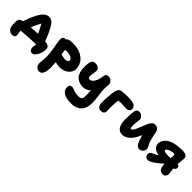

<svg xmlns="http://www.w3.org/2000/svg" viewBox="250 -1789 3309 3309"><g transform="rotate(45 1904.5 -134.5)"><path d="M603 126Q571.8 126 554 103.5Q536.1 81.1 536.1 49.8Q536.1 40 537.8 26.6Q539.6 13.2 542.5 -5.1Q545.4 -23.4 546.9 -33.2H534.2Q406.2 -33.2 189 -13.2Q201.2 72.3 201.2 95.2Q201.2 118.2 181.6 131.6Q162.1 145 134.8 145Q98.1 145 65.7 117.2Q33.2 89.4 25.9 48.8Q19 9.8 19 -54.2Q19 -92.8 31.7 -115.7Q44.4 -138.7 77.1 -148.9Q85 -151.4 103 -154.8Q119.6 -207 146 -272.2Q172.4 -337.4 199.2 -386.2Q240.2 -462.9 282 -496.3Q323.7 -529.8 376 -529.8Q450.2 -529.8 506.8 -428.2Q575.7 -304.2 617.2 -180.2Q619.1 -180.2 623 -179.7Q627 -179.2 628.9 -179.2Q681.2 -174.8 705.1 -153.6Q729 -132.3 729 -90.8Q729 -45.9 711.4 4.6Q693.8 55.2 663.8 90.6Q633.8 126 603 126ZM307.1 -257.8Q289.6 -220.7 274.9 -175.8Q376 -185.1 439 -186Q402.3 -277.3 355 -351.1Q339.4 -326.2 307.1 -257.8Z M907.7 261.2Q871.6 261.2 842.8 232.2Q814 203.1 814 150.9Q814 119.6 819.8 75.4Q825.7 31.2 825.7 -2Q825.7 -86.4 803 -207.3Q780.3 -328.1 775.9 -382.8Q774.9 -395 776.9 -406.7Q778.8 -418.5 784.4 -430.2Q790 -441.9 801.8 -449Q813.5 -456.1 830.6 -456.1Q840.8 -456.1 846.7 -455.1Q860.8 -479 894.3 -488.5Q927.7 -498 983.9 -498Q1041 -498 1093 -486.8Q1145 -475.6 1189.2 -452.4Q1233.4 -429.2 1265.9 -396Q1298.3 -362.8 1316.7 -316.4Q1335 -270 1335 -214.8Q1335 -182.1 1318.1 -150.4Q1301.3 -118.7 1272.2 -94.2Q1243.2 -69.8 1201.2 -54.9Q1159.2 -40 1112.8 -40Q1050.8 -40 1002 -57.1Q1007.8 11.2 1007.8 45.9Q1007.8 74.7 1006.8 96.4Q1005.9 118.2 1002.7 145Q999.5 171.9 992.4 190.9Q985.4 210 974.9 226.8Q964.4 243.7 947.3 252.4Q930.2 261.2 907.7 261.2ZM1005.9 -323.2Q989.3 -323.2 964.8 -320.8Q966.8 -288.1 976.6 -223.1Q979 -222.7 997.8 -217.3Q1016.6 -211.9 1024.7 -210Q1032.7 -208 1049.8 -205.6Q1066.9 -203.1 1083 -203.1Q1113.3 -203.1 1133.1 -215.6Q1152.8 -228 1152.8 -246.1Q1152.8 -274.9 1114.3 -299.1Q1075.7 -323.2 1005.9 -323.2Z M1698.7 261.2Q1564.9 261.2 1504.4 220.5Q1443.8 179.7 1443.8 109.9Q1443.8 43.9 1504.4 43.9Q1519.5 43.9 1537.4 50.3Q1555.2 56.6 1571.3 64Q1587.4 71.3 1619.6 77.6Q1651.9 84 1692.9 84Q1738.8 84 1758.3 64.2Q1777.8 44.4 1777.8 4.9Q1777.8 -22 1777.3 -48.1Q1776.9 -74.2 1775.9 -101.3Q1774.9 -128.4 1774.4 -142.1Q1715.3 -83 1635.7 -83Q1525.9 -83 1466.8 -147.9Q1407.7 -212.9 1407.7 -348.1Q1407.7 -403.3 1413.6 -439.7Q1419.4 -476.1 1431.9 -494.9Q1444.3 -513.7 1459.5 -520.8Q1474.6 -527.8 1497.6 -527.8Q1552.2 -527.8 1578.4 -502.4Q1604.5 -477.1 1604.5 -439.9Q1604.5 -424.3 1599.9 -397Q1595.2 -369.6 1591.6 -347.7Q1587.9 -325.7 1587.4 -304Q1586.9 -282.2 1596.2 -270Q1605.5 -257.8 1625.5 -257.8Q1659.2 -257.8 1686.5 -287.4Q1713.9 -316.9 1730.2 -363.3Q1746.6 -409.7 1753.4 -466.8Q1757.3 -499 1771.7 -512.9Q1786.1 -526.9 1817.9 -526.9Q1865.7 -526.9 1896.7 -494.9Q1927.7 -462.9 1921.4 -404.8Q1914.1 -350.6 1917 -296.1Q1919.9 -241.7 1926 -208.5Q1932.1 -175.3 1938.5 -116.5Q1944.8 -57.6 1944.8 4.9Q1944.8 68.4 1926 117.7Q1907.2 167 1873.8 198Q1840.3 229 1795.9 245.1Q1751.5 261.2 1698.7 261.2Z M2141.1 -9.8Q2103.5 -9.8 2079.3 -39.6Q2055.2 -69.3 2054.2 -115.2Q2052.2 -162.1 2056.9 -238Q2061.5 -314 2068.4 -366.2Q2078.6 -434.6 2097.2 -466.8Q2115.7 -499 2160.2 -505.9Q2215.3 -514.2 2312 -514.2Q2419.9 -514.2 2464.4 -487.8Q2505.4 -462.4 2505.4 -415Q2505.4 -381.8 2479.5 -364.5Q2453.6 -347.2 2417 -347.2Q2400.4 -347.2 2360.4 -351.6Q2320.3 -356 2297.4 -356Q2267.6 -356 2234.4 -351.1Q2220.2 -292 2220.2 -169.9Q2220.2 -148.4 2221.2 -118.2Q2222.2 -87.9 2222.2 -80.1Q2222.2 -44.9 2199.5 -27.3Q2176.8 -9.8 2141.1 -9.8Z M2692.4 19Q2651.9 19 2622.3 0.7Q2592.8 -17.6 2576.2 -50Q2559.6 -82.5 2552 -121.1Q2544.4 -159.7 2544.4 -206.1Q2544.4 -311.5 2555.7 -398.9Q2560.5 -435.1 2579.6 -453.6Q2598.6 -472.2 2623.5 -472.2Q2664.1 -472.2 2695.3 -443.4Q2726.6 -414.6 2726.6 -375Q2726.6 -361.8 2719.5 -314.9Q2712.4 -268.1 2712.4 -242.2Q2712.4 -183.1 2718.8 -168Q2723.6 -155.8 2733.4 -155.8Q2771.5 -155.8 2818.4 -282.2Q2826.7 -301.3 2837.9 -329.6Q2849.1 -357.9 2856.7 -376.5Q2864.3 -395 2874.5 -417.7Q2884.8 -440.4 2894.5 -454.8Q2904.3 -469.2 2916.7 -482.4Q2929.2 -495.6 2944.1 -501.7Q2959 -507.8 2976.6 -507.8Q3054.7 -507.8 3075.7 -422.9Q3077.6 -415 3090.3 -349.1Q3103 -283.2 3110.4 -261.2Q3119.1 -228 3135 -198Q3150.9 -168 3161.1 -147Q3171.4 -126 3171.4 -105Q3171.4 -68.8 3142.8 -40.5Q3114.3 -12.2 3076.7 -12.2Q3054.7 -12.2 3036.9 -23.7Q3019 -35.2 3005.1 -58.6Q2991.2 -82 2981 -108.2Q2970.7 -134.3 2959.5 -172.9Q2956.1 -182.6 2950.9 -199.5Q2945.8 -216.3 2944.3 -221.2Q2943.4 -218.8 2941.4 -214.1Q2939.5 -209.5 2938.5 -207Q2891.1 -95.2 2826.7 -38.1Q2762.2 19 2692.4 19Z M3314.9 16.1Q3285.6 16.1 3263.4 -4.2Q3241.2 -24.4 3241.2 -57.1Q3241.2 -100.1 3293.9 -124Q3353.5 -149.9 3393.1 -174.8Q3318.8 -186 3278.6 -222.4Q3238.3 -258.8 3238.3 -314Q3238.3 -338.9 3248.5 -365.2Q3258.8 -391.6 3280.3 -418.2Q3301.8 -444.8 3339.8 -467.8Q3377.9 -490.7 3428.2 -504.9Q3508.8 -525.9 3623 -525.9Q3689.9 -525.9 3716.1 -503.7Q3742.2 -481.4 3742.2 -441.9Q3742.2 -416.5 3735.4 -368.4Q3728.5 -320.3 3727.1 -300.8Q3749.5 -298.3 3761.7 -286.4Q3773.9 -274.4 3773.9 -248Q3773.9 -211.4 3729 -190.9Q3733.9 -132.3 3740.2 -103Q3744.1 -85.4 3744.1 -73.2Q3744.1 -39.1 3724.1 -15.6Q3704.1 7.8 3674.3 7.8Q3598.6 7.8 3577.1 -58.1Q3566.9 -90.3 3564 -145Q3497.1 -81.5 3425.8 -32.7Q3354.5 16.1 3314.9 16.1ZM3406.2 -320.8Q3406.2 -299.8 3433.6 -292.5Q3460.9 -285.2 3516.1 -285.2Q3541 -285.2 3572.3 -288.1Q3576.2 -335.9 3576.2 -351.1Q3576.2 -371.1 3571.3 -377.9Q3566.4 -384.8 3551.3 -384.8Q3514.2 -384.8 3471.2 -370.1Q3445.3 -360.4 3425.8 -346.9Q3406.2 -333.5 3406.2 -320.8Z"/></g></svg>

Font: Shantell Sans Irregular
Style: Regular
Weight: 800
Designer: Stephen Nixon, Anya Danilova, Shantell Martin
Foundry: Arrow Type
Version: Version 1.006;[9816181b4]